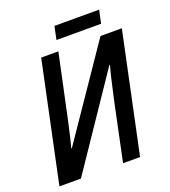

<svg xmlns="http://www.w3.org/2000/svg" viewBox="-152 -966 954 1077"><g transform="rotate(-20 324.5 -427.5)"><path d="M16.6 0 167.5 -713.9H270L197.8 -375Q191.4 -344.2 183.6 -309.1Q175.8 -273.9 167.7 -239.7Q159.7 -205.6 151.9 -177.2H155.3L521.5 -713.9H648.9L498 0H396.5L467.3 -337.4Q475.1 -371.1 483.2 -408Q491.2 -444.8 499.5 -480Q507.8 -515.1 516.1 -543.5L512.7 -543.9L145 0ZM281.7 -777.3 298.3 -855.5H564.9L548.3 -777.3Z"/></g></svg>

Font: Open Sans SemiCondensed SemiBold
Style: Italic
Weight: 600
Width: 4
Italic angle: -12°
Designer: Monotype Design Team
Foundry: Monotype Imaging Inc.
Version: Version 3.000